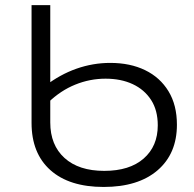

<svg xmlns="http://www.w3.org/2000/svg" viewBox="-20 -720 753 746"><path d="M382.7 6.4Q249.1 6.4 175.8 -59Q102.6 -124.3 102.6 -242.5V-700H175.3V-244.2Q175.3 -156.5 230.6 -106.3Q286 -56.1 385 -56.1Q483.4 -56.1 538.2 -104Q593 -151.8 593 -233.1Q593 -291.5 567.1 -331.6Q541.1 -371.8 495.8 -393Q450.4 -414.3 390.2 -414.3Q329.3 -414.3 272.4 -391.2Q215.5 -368.2 167.6 -321.9L154.4 -385.5Q213.1 -430.6 277.1 -453.1Q341.2 -475.6 408.3 -475.6Q485.9 -475.6 544 -447.3Q602 -419.1 634.7 -365.4Q667.4 -311.8 667.4 -235.4Q667.4 -123 592.2 -58.3Q516.9 6.4 382.7 6.4Z"/></svg>

Font: Montserrat Alternates Thin
Style: Regular
Weight: 100
Designer: Julieta Ulanovsky
Foundry: Julieta Ulanovsky
Version: Version 9.000